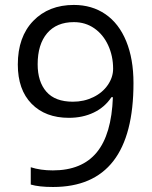

<svg xmlns="http://www.w3.org/2000/svg" viewBox="-20 -744 612 774"><path d="M518.1 -409.2Q518.1 9.8 193.8 9.8Q137.2 9.8 104 0V-69.8Q143.1 -57.1 192.9 -57.1Q310.1 -57.1 369.9 -129.6Q429.7 -202.1 435.1 -352.1H429.2Q402.3 -311.5 357.9 -290.3Q313.5 -269 257.8 -269Q163.1 -269 107.4 -325.7Q51.8 -382.3 51.8 -483.9Q51.8 -595.2 114 -659.7Q176.3 -724.1 277.8 -724.1Q350.6 -724.1 405 -686.8Q459.5 -649.4 488.8 -577.9Q518.1 -506.3 518.1 -409.2ZM277.8 -654.8Q208 -654.8 169.9 -609.9Q131.8 -564.9 131.8 -484.9Q131.8 -414.6 167 -374.3Q202.1 -334 273.9 -334Q318.4 -334 355.7 -352.1Q393.1 -370.1 414.6 -401.4Q436 -432.6 436 -466.8Q436 -518.1 416 -561.5Q396 -605 360.1 -629.9Q324.2 -654.8 277.8 -654.8Z"/></svg>

Font: f04114697
Style: Regular
Weight: 400
Foundry: Ascender Corporation
Version: Version 1.10